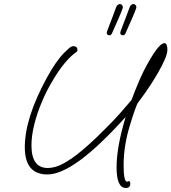

<svg xmlns="http://www.w3.org/2000/svg" viewBox="-20 -833 850 952"><path d="M604 99Q558 99 558 -3Q558 -105 603 -253Q470 -106 375 -37Q280 32 215 32Q103 32 103 -103Q103 -247 212 -447Q258 -531 299 -572Q310 -583 322 -593.5Q334 -604 343 -604Q364 -604 364 -585Q364 -578 356 -573Q330 -555 300 -519Q270 -483 238 -428Q211 -383 187.5 -327.5Q164 -272 150 -216Q136 -160 136 -112Q136 0 217 0Q255 0 297.5 -24Q340 -48 382.5 -83.5Q425 -119 460 -153Q496 -188 522.5 -215Q549 -242 574.5 -270.5Q600 -299 632 -337L650 -384Q663 -417 674 -441.5Q685 -466 693 -482Q764 -619 795 -619Q803 -619 806.5 -609.5Q810 -600 810 -587Q810 -568 797.5 -539Q785 -510 766.5 -477.5Q748 -445 729.5 -416.5Q711 -388 698 -370L662 -321Q658 -313 648 -285.5Q638 -258 624 -211Q593 -111 593 -14Q593 68 610 68Q613 68 614 66.5Q615 65 618 65Q626 65 626 78Q626 99 604 99ZM590 -658Q581 -658 577 -665Q576 -669 577 -675Q581 -686 589 -707.5Q597 -729 606.5 -753Q616 -777 622 -795Q627 -809 637 -812Q638 -812 638.5 -812.5Q639 -813 640 -813Q650 -813 654 -805Q656 -803 656 -798Q656 -792 653 -786Q649 -774 633.5 -738.5Q618 -703 601 -665Q598 -661 595 -659Q594 -658 590 -658ZM523 -658Q514 -658 510 -665Q509 -669 510 -675Q514 -686 522 -707.5Q530 -729 539.5 -753Q549 -777 555 -795Q560 -809 570 -812Q571 -812 571.5 -812.5Q572 -813 573 -813Q583 -813 587 -805Q589 -803 589 -798Q589 -792 586 -786Q582 -774 566.5 -738.5Q551 -703 534 -665Q531 -661 528 -659Q527 -658 523 -658Z"/></svg>

Font: Oooh Baby
Style: Regular
Weight: 400
Designer: Robert E. Leuschke
Foundry: Robert E. Leuschke
Version: Version 1.011; ttfautohint (v1.8.3)